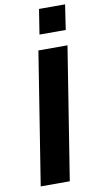

<svg xmlns="http://www.w3.org/2000/svg" viewBox="-100 -963 525 1008"><g transform="rotate(-10 162.0 -459.5)"><path d="M32 0 144 -705H299L187 0ZM164 -786 185 -919H324L304 -786Z"/></g></svg>

Font: Nunito Sans 12pt ExtraBold
Style: Italic
Weight: 800
Italic angle: -9°
Designer: Vernon Adams
Foundry: Vernon Adams
Version: Version 3.101;gftools[0.9.27]